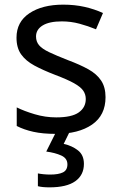

<svg xmlns="http://www.w3.org/2000/svg" viewBox="-20 -566 519 826"><path d="M434 -148Q434 -70 376 -30Q318 10 220 10Q164 10 123.5 1Q83 -8 52 -24V-104Q84 -88 129.5 -74.5Q175 -61 222 -61Q289 -61 319 -82.5Q349 -104 349 -140Q349 -160 338 -176Q327 -192 298.5 -208Q270 -224 217 -244Q165 -264 128 -284Q91 -304 71 -332Q51 -360 51 -404Q51 -472 106.5 -509Q162 -546 252 -546Q301 -546 343.5 -536.5Q386 -527 423 -510L393 -440Q359 -454 322 -464Q285 -474 246 -474Q192 -474 163.5 -456.5Q135 -439 135 -409Q135 -387 148 -371.5Q161 -356 191.5 -341.5Q222 -327 273 -307Q324 -288 360 -268Q396 -248 415 -219.5Q434 -191 434 -148ZM341 139Q341 187 304 213.5Q267 240 193 240Q161 240 143 235V180Q152 182 167 183.5Q182 185 196 185Q232 185 251 175.5Q270 166 270 141Q270 115 243.5 103Q217 91 179 86L222 0H280L254 53Q290 61 315.5 81Q341 101 341 139Z"/></svg>

Font: Noto IKEA Simplified Chinese
Style: Regular
Weight: 400
Designer: Monotype Design Team
Foundry: Monotype Imaging Inc.
Version: Version 1.100